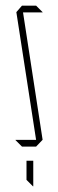

<svg xmlns="http://www.w3.org/2000/svg" viewBox="-20 -520 206 681"><path d="M61 -476 58 -500H108L131 -477V-476ZM108 -24 38 -477 58 -500 131 -25V-24ZM58 0 35 -23V-24H131L108 0ZM97 141 74 118V50H98V141Z"/></svg>

Font: Foldit Thin
Style: Regular
Weight: 100
Designer: Sophia Tai
Foundry: Sophia Tai
Version: Version 1.003